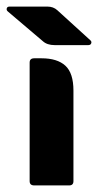

<svg xmlns="http://www.w3.org/2000/svg" viewBox="-47 -563 297 583"><path d="M-23 -528Q-28 -532 -26.5 -537.5Q-25 -543 -18 -543H97Q115 -543 127 -532L227 -441Q232 -437 230 -431.5Q228 -426 221 -426H119Q96 -426 83 -438ZM43 -13V-373Q43 -386 57 -386H79Q127 -386 151.5 -363.5Q176 -341 176 -288V-13Q176 0 163 0H57Q43 0 43 -13Z"/></svg>

Font: Zain Black
Style: Regular
Weight: 900
Designer: Zain,Boutros
Foundry: Mobile Telecommunications Company (Zain), 2024
Version: Version 1.50; ttfautohint (v1.8.4)